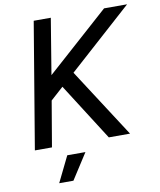

<svg xmlns="http://www.w3.org/2000/svg" viewBox="-96 -776 875 1051"><g transform="rotate(-10 341.5 -250.0)"><path d="M47 0 164 -700H259L208 -390L555 -700H683L329 -382L576 0H458L256 -317L185 -253L142 0ZM147 200 217 57H318L226 200Z"/></g></svg>

Font: Figtree Medium
Style: Italic
Weight: 500
Italic angle: -9.5°
Foundry: Erik Kennedy
Version: Version 2.001; ttfautohint (v1.8.4.7-5d5b);gftools[0.9.27]